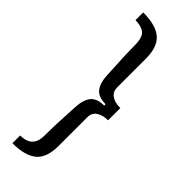

<svg xmlns="http://www.w3.org/2000/svg" viewBox="-281 -702 877 877"><g transform="rotate(45 157.5 -263.5)"><path d="M198 -546V-360Q198 -333 218 -318Q238 -303 275 -303V-224Q241 -224 219.5 -209.5Q198 -195 198 -167V19Q198 95 159.5 127Q121 159 40 159V109Q119 109 119 32Q119 -30 124 -115L126 -156Q128 -208 148 -233.5Q168 -259 215 -259V-268Q168 -268 148 -293.5Q128 -319 126 -371L124 -414Q119 -499 119 -552Q119 -604 98 -620Q77 -636 40 -636V-686Q123 -686 160.5 -653Q198 -620 198 -546Z"/></g></svg>

Font: Chivo
Style: Regular
Weight: 400
Designer: Hector Gatti
Foundry: Omnibus-Type
Version: Version 1.003